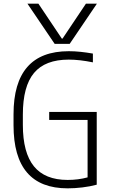

<svg xmlns="http://www.w3.org/2000/svg" viewBox="-20 -1020 640 1050"><path d="M350 10Q54 10 54 -335V-395Q54 -740 356 -740Q388 -740 421 -736.5Q454 -733 488 -727V-679Q415 -694 356 -694Q227 -694 166 -621Q105 -548 105 -393V-337Q105 -185 165.5 -110.5Q226 -36 350 -36Q408 -36 459 -50V-364H249V-408H509V-10Q472 0 430 5Q388 10 350 10ZM130 -1000 279 -780H361L510 -1000H450L322 -809H318L190 -1000Z"/></svg>

Font: M PLUS Code Latin 60 Light
Style: Regular
Weight: 300
Width: 7
Monospace: yes
Designer: Coji Morishita
Foundry: UNDERFOREST DESIGN
Version: Version 1.005; ttfautohint (v1.8.3)